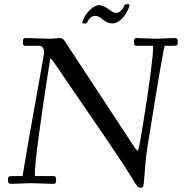

<svg xmlns="http://www.w3.org/2000/svg" viewBox="-20 -849 864 893"><path d="M382.6 -740.5 377 -740H366Q363 -740 363 -744.1Q363 -753.2 376 -774.8Q388.9 -796.4 407.6 -810.7Q426.3 -825 438.6 -825Q450.9 -825 462.9 -819.3Q474.9 -813.7 483.6 -807.1Q506.6 -789.1 520 -789.1Q541.3 -789.1 557.1 -820.1Q557.9 -821.8 558.8 -824Q559.8 -826.2 560.1 -826.8Q560.3 -827.4 561.3 -828.1Q563 -829.1 568.1 -829.1H581.1Q582 -829.1 582 -826.3Q582 -823.5 580.9 -819.1Q579.8 -814.7 578.9 -812Q564.2 -776.6 543.1 -758.3Q522 -740 506 -740Q490 -740 478.5 -745.5Q467 -751 459.5 -757.3Q439 -774.9 424.2 -774.9Q409.4 -774.9 401.6 -767.7Q393.8 -760.5 390.1 -753.8Q386.5 -747.1 385.7 -745.1Q385 -743.2 384.8 -742.8Q384.5 -742.4 383.9 -741.5Q383.3 -740.5 382.6 -740.5ZM121.1 2.9 33.9 6.1Q23.4 6.1 20.3 2.1Q17.1 -2 17.1 -13.4Q17.1 -24.9 21.1 -27.5Q25.1 -30 38.1 -30H85Q106.9 -165.3 146 -381.3Q185.1 -597.4 185.1 -606.2Q185.1 -615 184.7 -616.1Q184.3 -617.2 184 -617.9Q183.6 -618.7 182.3 -620.8Q180.9 -623 178.7 -627.9Q174.6 -636 158.9 -636H99.1Q90.8 -636 88.9 -639Q86.9 -642.1 86.9 -651.5Q86.9 -660.9 87.4 -664.3Q88.6 -672.1 99.1 -672.1L212.9 -668.9L258.1 -672.1Q272.2 -672.1 281 -658L608.9 -158.9Q616.7 -147.9 622.1 -147.9Q627.9 -162.8 645 -269.5Q691.9 -562.3 691.9 -627V-636H616.9Q608.4 -636 605.7 -639.4Q603 -642.8 603 -653.3Q603 -663.8 605.7 -668Q608.4 -672.1 616.9 -672.1L706.1 -668.9L790 -672.1Q800.3 -672.1 803.6 -668Q806.9 -663.8 806.9 -652.3Q806.9 -640.9 802.9 -638.4Q798.8 -636 785.9 -636H746.1Q735.1 -600.6 667 -172.1Q657.2 -110.4 653.2 -48.7Q649.2 12.9 645.6 18.4Q642.1 23.9 635.3 23.9Q628.4 23.9 625 22.1Q621.6 20.3 618 16.1Q614.5 12 612.3 8.9Q610.1 5.9 606.4 -0.5Q564 -71.3 483.9 -189L228 -563Q219.5 -574.5 216.9 -575.6Q214.4 -576.7 213.4 -573Q212.4 -569.3 212.2 -567.1Q211.9 -564.9 206.2 -528.3Q200.4 -491.7 192.9 -442.9Q185.3 -394 176.3 -331.2Q167.2 -268.3 159.7 -212.9Q142.1 -80.8 142.1 -42L143.1 -30H227.1Q235.6 -30 238.3 -26.6Q241 -23.2 241 -12.7Q241 -2.2 238.3 2Q235.6 6.1 227.1 6.1Z"/></svg>

Font: Fanwood Text
Style: Italic
Weight: 400
Italic angle: -9°
Version: Version 1.101